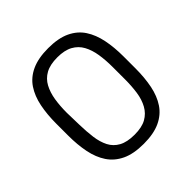

<svg xmlns="http://www.w3.org/2000/svg" viewBox="-167 -735 874 874"><g transform="rotate(-45 270.0 -298.0)"><path d="M486 -337Q486 -396 476 -445Q466 -494 442.5 -530Q419 -566 377 -586Q335 -606 270 -606Q206 -606 163.5 -586.5Q121 -567 97 -531Q73 -495 63 -445.5Q53 -396 53 -337V-260Q53 -201 63 -151.5Q73 -102 97 -66Q121 -30 163 -10Q205 10 270 10Q334 10 376 -9.5Q418 -29 442 -65Q466 -101 476 -150.5Q486 -200 486 -260ZM124 -259 122 -338Q122 -382 128 -419.5Q134 -457 149.5 -486Q165 -515 194 -531Q223 -547 270 -547Q316 -547 345 -531Q374 -515 389.5 -486.5Q405 -458 411 -420Q417 -382 417 -338V-259Q417 -215 411.5 -177Q406 -139 390 -110Q374 -81 345.5 -65Q317 -49 270 -49Q222 -49 193 -65Q164 -81 149.5 -109.5Q135 -138 130 -176Q125 -214 124 -259Z"/></g></svg>

Font: Beiruti
Style: Regular
Weight: 400
Version: Version 1.00